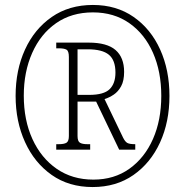

<svg xmlns="http://www.w3.org/2000/svg" viewBox="-20 -745 747 775"><path d="M354 10Q258 10 188.5 -39Q119 -88 81 -171.5Q43 -255 43 -358Q43 -462 81 -545Q119 -628 189 -676.5Q259 -725 355 -725Q450 -725 519.5 -676.5Q589 -628 626.5 -545Q664 -462 664 -358Q664 -253 626 -170Q588 -87 518.5 -38.5Q449 10 354 10ZM357 -20Q441 -20 502.5 -64Q564 -108 597.5 -184Q631 -260 631 -358Q631 -456 597.5 -532Q564 -608 502 -651.5Q440 -695 355 -695Q269 -695 206.5 -651.5Q144 -608 110 -531.5Q76 -455 76 -359Q76 -260 111 -183.5Q146 -107 209 -63.5Q272 -20 357 -20ZM207 -141V-163H217Q239 -163 248.5 -169Q258 -175 258 -196V-515Q258 -539 248.5 -544.5Q239 -550 217 -550H207V-573H338Q412 -573 446.5 -543Q481 -513 481 -455Q481 -419 469 -397Q457 -375 439 -363Q421 -351 402 -345L477 -189Q485 -173 494 -168Q503 -163 526 -163V-141H461L368 -335H293V-196Q293 -175 302.5 -169Q312 -163 333 -163H344V-141ZM340 -362Q399 -362 422.5 -385Q446 -408 446 -452Q446 -502 419.5 -524Q393 -546 334 -546H293V-362Z"/></svg>

Font: Noto Serif Lao Condensed ExtraLight
Style: Regular
Weight: 200
Width: 3
Designer: Monotype Design Team
Foundry: Monotype Imaging Inc.
Version: Version 2.003; ttfautohint (v1.8.4.7-5d5b)